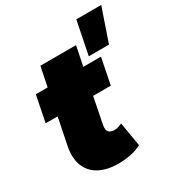

<svg xmlns="http://www.w3.org/2000/svg" viewBox="-187 -918 984 1054"><g transform="rotate(-30 305.0 -391.0)"><path d="M257 10Q187 10 138 -16Q89 -42 69 -92.5Q49 -143 63 -214L97 -382H21L54 -547H129L154 -670H380L355 -547H467L434 -382H322L289 -215Q284 -187 295 -174Q306 -161 329 -161Q343 -161 354.5 -164.5Q366 -168 379 -174L405 -22Q374 -5 335.5 2.5Q297 10 257 10ZM410 -582 452 -792H610L538 -582Z"/></g></svg>

Font: Montserrat Black
Style: Italic
Weight: 900
Italic angle: -11.3°
Designer: Julieta Ulanovsky
Foundry: Julieta Ulanovsky
Version: Version 9.000; ttfautohint (v1.8.4.7-5d5b)